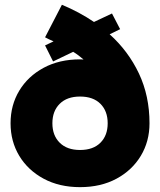

<svg xmlns="http://www.w3.org/2000/svg" viewBox="-20 -772 673 807"><path d="M24.4 -253.9Q24.4 -330.1 61 -390.9Q97.7 -451.7 163.6 -487.1Q229.5 -522.5 316.4 -522.5Q323.7 -522.5 331.1 -522Q320.3 -531.2 309.6 -539.3Q298.8 -547.4 287.6 -554.2L203.1 -513.7L169.4 -581.1L205.1 -598.1Q194.3 -603 185.1 -607.2Q175.8 -611.3 169.4 -615.2L240.2 -752Q314 -721.2 375 -679.7L450.7 -715.3L484.9 -649.4L440.9 -627.9Q519.5 -557.1 564 -462.9Q608.4 -368.7 608.4 -253.9Q608.4 -177.7 571.8 -116.9Q535.2 -56.2 469.5 -20.8Q403.8 14.6 316.4 14.6Q229.5 14.6 163.6 -20.8Q97.7 -56.2 61 -116.9Q24.4 -177.7 24.4 -253.9ZM200.2 -253.9Q200.2 -202.6 231 -172.1Q261.7 -141.6 316.4 -141.6Q371.6 -141.6 402.1 -172.1Q432.6 -202.6 432.6 -253.9Q432.6 -305.2 402.1 -335.7Q371.6 -366.2 316.4 -366.2Q261.7 -366.2 231 -335.7Q200.2 -305.2 200.2 -253.9Z"/></svg>

Font: Giphurs Black
Style: Regular
Weight: 900
Version: Version 0.920; ttfautohint (v1.8.4.7-5d5b)